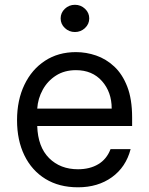

<svg xmlns="http://www.w3.org/2000/svg" viewBox="-20 -770 622 801"><path d="M305.4 11.4Q226.6 11.4 169.6 -23.6Q112.6 -58.6 81.9 -121.6Q51.1 -184.7 51.1 -268.5Q51.1 -352.3 81.9 -416.4Q112.6 -480.5 167.8 -516.5Q223 -552.6 296.9 -552.6Q339.5 -552.6 381 -538.4Q422.6 -524.1 456.7 -492.4Q490.8 -460.6 511 -408.4Q531.2 -356.2 531.2 -279.8V-244.3H135.3Q138.1 -157 184.8 -110.4Q231.5 -63.9 305.4 -63.9Q354.8 -63.9 389.9 -84.9Q425.1 -105.8 441.1 -147.7H524.9Q505.3 -72.8 446.9 -30.7Q388.5 11.4 305.4 11.4ZM135.3 -316.8H446Q446 -386 405.5 -431.6Q365.1 -477.3 296.9 -477.3Q248.9 -477.3 213.8 -454.9Q178.6 -432.5 158.4 -395.8Q138.1 -359 135.3 -316.8ZM292.6 -636.4Q268.1 -636.4 250.5 -653.1Q233 -669.7 233 -693.2Q233 -716.6 250.5 -733.3Q268.1 -750 292.6 -750Q317.1 -750 334.7 -733.3Q352.3 -716.6 352.3 -693.2Q352.3 -669.7 334.7 -653.1Q317.1 -636.4 292.6 -636.4Z"/></svg>

Font: Inter Zeller
Style: Regular
Weight: 400
Designer: Rasmus Andersson; Joe Bland
Foundry: zeller
Version: Version 3.015;git-dec3a8cb1